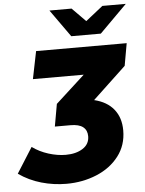

<svg xmlns="http://www.w3.org/2000/svg" viewBox="-155 -808 802 1062"><g transform="rotate(-5 245.5 -277.5)"><path d="M548 -418 363 -244Q434 -227 471.5 -180.5Q509 -134 509 -63Q509 19 462.5 79.5Q416 140 338.5 172Q261 204 171 204Q100 204 32 184.5Q-36 165 -93 125L-4 -16Q36 13 85.5 28.5Q135 44 181 44Q238 44 275.5 20Q313 -4 313 -48Q313 -81 290.5 -99Q268 -117 221 -117H134L156 -241L318 -389H36L67 -542H570ZM584 -759 432 -607H268L160 -759H283L358 -683L454 -759Z"/></g></svg>

Font: Montserrat Alternates ExtraBold
Style: Italic
Weight: 800
Italic angle: -11.3°
Designer: Julieta Ulanovsky
Foundry: Julieta Ulanovsky
Version: Version 7.200